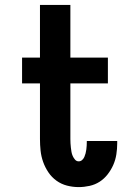

<svg xmlns="http://www.w3.org/2000/svg" viewBox="-20 -755 540 783"><path d="M301 8Q277 8 253.5 2Q230 -4 210.5 -18Q191 -32 177.5 -52Q164 -72 156 -94.5Q148 -117 145.5 -140.5Q143 -164 143 -188V-415H70V-520H143V-735H267V-520H420V-415H267V-188Q267 -179 267.5 -170.5Q268 -162 269 -153Q270 -144 271.5 -135.5Q273 -127 276.5 -119Q280 -111 286 -104Q292 -97 301 -97Q309 -97 315 -102.5Q321 -108 324 -115Q327 -122 329 -129.5Q331 -137 332 -145Q333 -153 333.5 -160.5Q334 -168 334 -176V-180H458V-170Q458 -148 454.5 -125.5Q451 -103 442 -82.5Q433 -62 419 -44Q405 -26 386.5 -14Q368 -2 345.5 3Q323 8 301 8Z"/></svg>

Font: Iosevka Curly Slab Extrabold
Style: Regular
Weight: 800
Monospace: yes
Designer: Belleve Invis
Foundry: Belleve Invis
Version: Version 22.1.2; ttfautohint (v1.8.4)